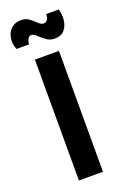

<svg xmlns="http://www.w3.org/2000/svg" viewBox="-145 -744 508 788"><g transform="rotate(-20 108.5 -350.0)"><path d="M56 0V-528H161V0ZM163 -581Q142 -581 126 -593Q110 -605 98 -616.5Q86 -628 76 -628Q66 -628 60.5 -617Q55 -606 55 -595H0Q-10 -620 -6.5 -644Q-3 -668 13.5 -684Q30 -700 57 -700Q78 -700 92.5 -689Q107 -678 118.5 -666.5Q130 -655 142 -655Q152 -655 158 -664.5Q164 -674 163 -688H218Q226 -663 222.5 -638Q219 -613 204.5 -597Q190 -581 163 -581Z"/></g></svg>

Font: Bricolage Grotesque Condensed Medium
Style: Regular
Weight: 500
Width: 3
Designer: Mathieu Triay
Foundry: Atelier Triay
Version: Version 1.000;gftools[0.9.30]